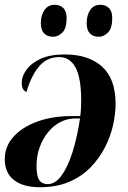

<svg xmlns="http://www.w3.org/2000/svg" viewBox="-23 -774 535 804"><path d="M248 -546Q348 -546 404.5 -495Q461 -444 461 -339Q461 -297 450.5 -250Q440 -203 416.5 -157Q393 -111 356 -73Q319 -35 266.5 -12.5Q214 10 144 10Q74 10 35.5 -20Q-3 -50 -3 -107Q-3 -161 33.5 -201.5Q70 -242 133.5 -265Q197 -288 277 -288H313Q315 -298 316 -319.5Q317 -341 317 -351Q317 -449 293 -492Q269 -535 225 -535Q172 -535 139 -494Q106 -453 88 -389Q79 -392 73.5 -401Q68 -410 68 -429Q68 -454 87.5 -481.5Q107 -509 146.5 -527.5Q186 -546 248 -546ZM294 -278Q247 -278 210 -250.5Q173 -223 151.5 -177.5Q130 -132 130 -78Q130 -36 141.5 -19.5Q153 -3 177 -3Q208 -3 234 -38Q260 -73 280 -135Q300 -197 312 -278ZM391 -620Q367 -620 353.5 -634Q340 -648 340 -677Q340 -711 355 -732.5Q370 -754 397 -754Q419 -754 433 -740.5Q447 -727 447 -698Q447 -655 429 -637.5Q411 -620 391 -620ZM199 -620Q176 -620 162 -634Q148 -648 148 -677Q148 -711 163.5 -732.5Q179 -754 206 -754Q228 -754 242 -740.5Q256 -727 256 -698Q256 -655 238 -637.5Q220 -620 199 -620Z"/></svg>

Font: Noto Serif Display SemiCondensed
Style: Bold Italic
Weight: 700
Width: 4
Italic angle: -12°
Designer: Monotype Design Team
Foundry: Monotype Imaging Inc.
Version: Version 2.009